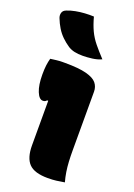

<svg xmlns="http://www.w3.org/2000/svg" viewBox="-157 -882 664 952"><g transform="rotate(20 175.0 -406.5)"><path d="M96 -117Q96 -138 96 -160.5Q96 -183 96 -207.5Q96 -232 96 -256.5Q96 -281 96 -305.5Q96 -330 96 -352H90Q88 -350 86 -348Q84 -346 81.5 -345Q79 -344 76.5 -343.5Q74 -343 70 -343Q51 -343 37.5 -376Q24 -409 24 -465Q24 -493 26.5 -513Q29 -533 34 -551Q41 -552 49 -553Q57 -554 65 -555Q73 -556 81 -556.5Q89 -557 97 -557Q105 -557 111 -557Q183 -557 223 -546.5Q263 -536 278.5 -517Q294 -498 294 -472Q294 -436 294 -397.5Q294 -359 294 -319Q294 -279 294 -239.5Q294 -200 294 -163Q294 -131 295.5 -103.5Q297 -76 301 -50.5Q305 -25 312 0Q289 4 269.5 6.5Q250 9 224 9Q154 9 125 -21Q96 -51 96 -117ZM166 -822Q177 -781 191 -751.5Q205 -722 226.5 -695.5Q248 -669 278 -637Q257 -627 229.5 -623.5Q202 -620 180 -620Q155 -620 136.5 -624Q118 -628 102 -638Q81 -652 63 -669.5Q45 -687 31.5 -709Q18 -731 8 -757Q3 -771 7 -784Q11 -797 27 -803Q47 -811 70.5 -815.5Q94 -820 118.5 -821.5Q143 -823 166 -822Z"/></g></svg>

Font: Recursive Casual Black
Style: Regular
Weight: 900
Version: Version 1.047